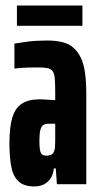

<svg xmlns="http://www.w3.org/2000/svg" viewBox="-20 -664 358 692"><path d="M104 8Q66 8 46.5 -10.5Q27 -29 20.5 -64Q14 -99 14 -148Q14 -206 24.5 -240.5Q35 -275 59 -290.5Q83 -306 123 -306Q130 -306 138.5 -305.5Q147 -305 154.5 -304.5Q162 -304 168.5 -303.5Q175 -303 179 -303V-333Q179 -363 177.5 -380.5Q176 -398 170 -407Q164 -416 151 -418.5Q138 -421 115 -421Q96 -421 80 -420.5Q64 -420 52 -419Q40 -418 32 -417V-507Q49 -510 80 -514Q111 -518 150 -518Q180 -518 203.5 -512.5Q227 -507 243.5 -493Q260 -479 271 -456.5Q282 -434 286.5 -401Q291 -368 291 -323V0H185L181 -57H174Q172 -35 162 -20.5Q152 -6 137 1Q122 8 104 8ZM147 -103Q155 -103 161.5 -105Q168 -107 172 -113Q176 -119 178 -130Q179 -142 179 -156Q179 -170 179 -188V-218H156Q143 -218 136 -213.5Q129 -209 125.5 -195.5Q122 -182 122 -157Q122 -139 123.5 -127Q125 -115 130 -109Q135 -103 147 -103ZM41 -571V-644H277V-571Z"/></svg>

Font: Saira UltraCondensed ExtraBold
Style: Regular
Weight: 800
Width: 1
Designer: Hector Gatti with collaboration of the Omnibus-Type team
Foundry: Omnibus-Type
Version: Version 1.101